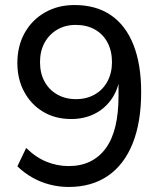

<svg xmlns="http://www.w3.org/2000/svg" viewBox="-20 -734 640 763"><path d="M253 9Q215 9 178 -0.5Q141 -10 108.5 -28.5Q76 -47 49 -73L84 -146Q123 -108 165.5 -91Q208 -74 253 -74Q301 -74 338 -92Q375 -110 400.5 -145Q426 -180 438.5 -232Q451 -284 451 -352V-425H456Q448 -374 421 -337Q394 -300 353.5 -280.5Q313 -261 263 -261Q200 -261 152 -289.5Q104 -318 76.5 -368.5Q49 -419 49 -484Q49 -551 78 -603Q107 -655 158.5 -684.5Q210 -714 276 -714Q362 -714 421 -673.5Q480 -633 510.5 -555.5Q541 -478 541 -368Q541 -248 507 -163.5Q473 -79 408.5 -35Q344 9 253 9ZM282 -340Q324 -340 356.5 -358.5Q389 -377 407 -410.5Q425 -444 425 -487Q425 -531 407.5 -564.5Q390 -598 357.5 -616.5Q325 -635 281 -635Q239 -635 207 -616Q175 -597 157 -564Q139 -531 139 -487Q139 -443 157 -410Q175 -377 207.5 -358.5Q240 -340 282 -340Z"/></svg>

Font: Nunito Sans 12pt ExtraLight 10pt Medium
Style: Regular
Weight: 500
Version: Version 3.101;gftools[0.9.27]